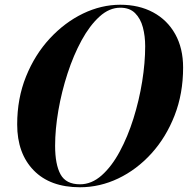

<svg xmlns="http://www.w3.org/2000/svg" viewBox="-20 -780 792 810"><path d="M317.5 10Q191.5 10 122 -61.5Q52.5 -133 52.5 -255Q52.5 -365 89.8 -457.2Q127 -549.5 190 -617.5Q253 -685.5 330.2 -722.8Q407.5 -760 487.5 -760Q566.5 -760 626.2 -727.8Q686 -695.5 719.2 -636Q752.5 -576.5 752.5 -495Q752.5 -385 716.5 -292.8Q680.5 -200.5 618.8 -132.5Q557 -64.5 479 -27.2Q401 10 317.5 10ZM487.5 -747.5Q441 -747.5 399.8 -710Q358.5 -672.5 324.2 -609.8Q290 -547 265 -470.2Q240 -393.5 226.2 -314Q212.5 -234.5 212.5 -165Q212.5 -86 235.5 -44.2Q258.5 -2.5 317.5 -2.5Q366.5 -2.5 409 -40.2Q451.5 -78 485.2 -140.8Q519 -203.5 543 -280Q567 -356.5 579.8 -436Q592.5 -515.5 592.5 -585Q592.5 -627.5 582.8 -664.5Q573 -701.5 550 -724.5Q527 -747.5 487.5 -747.5Z"/></svg>

Font: Bodoni* 16pt
Style: Bold Italic
Weight: 700
Italic angle: -13°
Version: Version 2.3